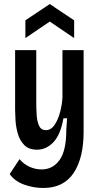

<svg xmlns="http://www.w3.org/2000/svg" viewBox="-20 -777 492 953"><path d="M195 156Q145 156 99 139Q53 122 28 87L77 13Q98 38 127 51Q156 64 186 64Q242 64 275.5 17.5Q309 -29 309 -131L313 -190H295Q280 -107 244.5 -70.5Q209 -34 164 -34Q123 -34 100.5 -57Q78 -80 68.5 -113.5Q59 -147 57 -179.5Q55 -212 55 -231V-528H160V-267Q160 -238 162 -206Q164 -174 174 -152.5Q184 -131 208 -131Q233 -131 250.5 -156.5Q268 -182 278 -219.5Q288 -257 290 -293V-528H395V-122Q395 7 345.5 81.5Q296 156 195 156ZM106 -588V-676L227 -757L348 -676V-588L227 -670Z"/></svg>

Font: Bricolage Grotesque 10pt Condensed Medium
Style: Regular
Weight: 500
Width: 3
Designer: Mathieu Triay
Foundry: Atelier Triay
Version: Version 1.000; ttfautohint (v1.8.4.7-5d5b);gftools[0.9.32]